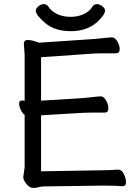

<svg xmlns="http://www.w3.org/2000/svg" viewBox="-20 -900 678 936"><path d="M492.2 -849.1Q492.2 -828.1 453.1 -792Q403.3 -748 325.2 -748Q247.1 -748 200.7 -787.6Q154.3 -827.1 154.3 -848.1Q154.3 -858.9 167.2 -869.4Q180.2 -879.9 194.1 -879.9Q208 -879.9 216.3 -867.2Q229 -846.2 257.6 -832Q286.1 -817.9 323.7 -817.9Q361.3 -817.9 389.9 -832Q418.5 -846.2 430.2 -867.2Q438.5 -879.9 452.4 -879.9Q466.3 -879.9 479.2 -869.4Q492.2 -858.9 492.2 -849.1ZM472.2 -69.8Q510.3 -69.8 555.2 -73.2H556.2Q573.2 -73.2 583.7 -52Q594.2 -30.8 594.2 -11.5Q594.2 7.8 577.1 7.8H576.2Q552.2 4.9 489.3 4.9H473.1L195.3 8.8Q180.2 8.8 168.7 12.5Q157.2 16.1 140.6 16.1Q124 16.1 108.6 -3.4Q93.3 -22.9 93.3 -37.1L100.1 -84V-339.8Q90.3 -346.2 81.8 -363.5Q73.2 -380.9 73.2 -395.5Q73.2 -410.2 87.4 -410.2H90.3Q98.1 -408.2 100.1 -408.2V-633.8L96.2 -685.1Q96.2 -705.1 113.8 -705.1Q131.3 -705.1 151.4 -698.2L171.4 -691.9L440.4 -710Q462.4 -711.9 488.3 -714.8Q514.2 -717.8 527.1 -717.8Q540 -717.8 551.8 -698.5Q563.5 -679.2 563.5 -659.7Q563.5 -640.1 544.4 -640.1H482.4Q455.1 -640.1 441.4 -639.2L180.2 -621.1V-409.2L385.3 -421.9Q407.2 -423.8 433.3 -427Q459.5 -430.2 472.4 -430.2Q485.4 -430.2 496.8 -410.6Q508.3 -391.1 508.3 -371.1Q508.3 -351.1 489.3 -351.1H426.3Q400.4 -351.1 386.2 -350.1L180.2 -337.9V-64.9Z"/></svg>

Font: LXGW WenKai GB Screen
Style: Regular
Weight: 400
Designer: LXGW / Fontworks Inc.
Foundry: LXGW / Fontworks Inc.
Version: Version 1.321;February 19, 2024;FontCreator 14.0.0.2901 64-b